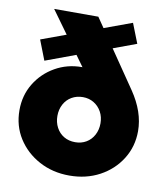

<svg xmlns="http://www.w3.org/2000/svg" viewBox="-81 -777 742 856"><g transform="rotate(10 289.5 -349.0)"><path d="M290 11Q214 11 153 -22Q92 -55 56.5 -111Q21 -167 21 -238Q21 -305 53.5 -358.5Q86 -412 141 -443.5Q196 -475 262 -475Q301 -475 323.5 -465Q346 -455 361.5 -437.5Q377 -420 392 -396L326 -390L95 -709H295L498 -412Q558 -324 558 -237Q558 -167 522.5 -110.5Q487 -54 426.5 -21.5Q366 11 290 11ZM290 -140Q318 -140 340 -153Q362 -166 374.5 -189.5Q387 -213 387 -242Q387 -271 374.5 -294Q362 -317 340 -330.5Q318 -344 290 -344Q262 -344 239.5 -331Q217 -318 204.5 -294.5Q192 -271 192 -242Q192 -213 204.5 -189.5Q217 -166 239 -153Q261 -140 290 -140ZM92 -474 57 -564 452 -709 487 -620Z"/></g></svg>

Font: Outfit Thin ExtraBold
Style: Regular
Weight: 800
Version: Version 1.100;gftools[0.9.27]